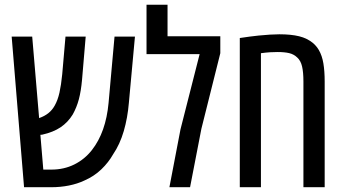

<svg xmlns="http://www.w3.org/2000/svg" viewBox="-20 -783 1437 803"><path d="M80.6 0 28.8 -629.9H114.7L143.6 -289.1Q166 -296.9 182.1 -309.6Q198.2 -322.3 209 -341.8Q221.7 -364.3 228.8 -396Q235.8 -427.7 240.2 -472.2L253.9 -629.9H338.4L323.2 -450.2Q318.8 -401.4 309.8 -367.7Q300.8 -334 284.2 -304.2Q264.2 -271.5 233.4 -250.7Q202.6 -230 156.2 -219.7Q154.8 -219.7 152.8 -219.5Q150.9 -219.2 148.9 -219.2L161.1 -73.7H194.8Q247.6 -73.7 290.8 -95.2Q334 -116.7 364.3 -155.3Q422.9 -230 434.1 -353L459 -629.9H544.4L519 -353Q513.7 -290 497.6 -234.6Q481.4 -179.2 453.1 -137.7Q434.1 -104 404.1 -75Q374 -45.9 332.5 -27.8Q303.7 -14.2 268.3 -7.1Q232.9 0 194.8 0Z M688.5 0 734.9 -242.2 814.9 -556.6H592.8V-763.2H680.7V-631.3H901.4V-560.5L822.3 -244.6L774.9 0Z M982.9 0V-624Q1004.4 -627.4 1024.2 -629.9Q1043.9 -632.3 1061.5 -634.3Q1086.9 -636.7 1108.9 -638.2Q1130.9 -639.6 1148.4 -639.6Q1197.3 -639.6 1231.2 -631.3Q1265.1 -623 1289.6 -602.5Q1296.9 -596.2 1302.7 -589.1Q1308.6 -582 1313.5 -573.7Q1327.1 -550.3 1332.5 -517.8Q1337.9 -485.4 1337.9 -441.9V0H1249V-442.4Q1249 -480.5 1243.4 -504.9Q1237.8 -529.3 1223.1 -542.5Q1209 -556.2 1189.5 -560.8Q1169.9 -565.4 1141.1 -565.4Q1127.4 -565.4 1110.4 -564.5Q1093.3 -563.5 1071.3 -560.5V0Z"/></svg>

Font: Open Sans Condensed Medium
Style: Regular
Weight: 500
Width: 3
Designer: Monotype Design Team
Foundry: Monotype Imaging Inc.
Version: Version 3.000